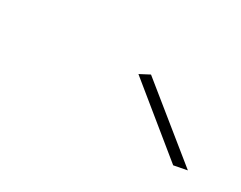

<svg xmlns="http://www.w3.org/2000/svg" viewBox="-33 -845 411 327"><g transform="rotate(30 172.5 -681.5)"><path d="M309 -624 180 -729 199 -739 335 -629Z"/></g></svg>

Font: Argentum Sans Thin
Style: Italic
Weight: 100
Italic angle: -11°
Designer: Julieta Ulanovsky (font), Cristiano Sobral (main changes and remaster)
Foundry: Julieta Ulanovsky (font), Cristiano Sobral (main changes and remaster)
Version: Version 2.007;June 15, 2022;FontCreator 14.0.0.2814 64-bit; 